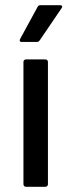

<svg xmlns="http://www.w3.org/2000/svg" viewBox="-20 -717 274 737"><path d="M63 -556H121C126 -556 129 -557 133 -563L216 -685C221 -691 219 -697 211 -697H136C130 -697 127 -696 124 -690L57 -567C54 -560 56 -556 63 -556ZM80 0H154C160 0 164 -4 164 -10V-479C164 -485 160 -489 154 -489H80C74 -489 70 -485 70 -479V-10C70 -4 74 0 80 0Z"/></svg>

Font: Sofia Sans Cond SemiBold
Style: Regular
Weight: 600
Width: 3
Designer: Botio Nikoltchev, Ani Petrova
Foundry: lettersoup
Version: Version 4.100